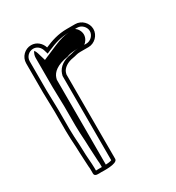

<svg xmlns="http://www.w3.org/2000/svg" viewBox="-135 -614 643 700"><g transform="rotate(-30 187.0 -264.5)"><path d="M60 -26V-10.5C60 3.4 79.5 0 88 0C93.3 0 157 4 157 -16.5V-372C158.7 -376.9 158.5 -378.5 158.7 -378.4C163.6 -395.5 184.7 -408.8 207.6 -412.1C220.7 -414 227.4 -418 241.5 -418H276.5C302.3 -418 325 -440.3 325 -466.5C325 -492.7 302.4 -515 276.5 -515H241.5C203.7 -515 174.1 -504.8 145.2 -492.4C139.2 -512.6 121.6 -529 98.5 -529C71.9 -529 50 -507.1 50 -480.5V-357.5C50 -329.7 52 -304.2 52 -275.5V-194.5C52 -184.3 52.3 -172.9 53 -160.1L55 -126C55.7 -116.7 56 -108 56 -99.5C56 -86.3 59 -51.2 59 -41.5V-40.9C59.6 -37.1 60 -32.5 60 -26ZM71 -99.5C71 -108.3 70.7 -117.6 70 -127L68 -160.9C67.3 -173.5 67 -184.6 67 -194.5V-275.5C67 -304.9 65 -330.5 65 -357.5V-480.5C65 -498.8 80.2 -514 98.5 -514C113.9 -514 126.4 -503.1 130.9 -488.1L135.7 -472L151.2 -478.6C179.4 -490.7 206.5 -500 241.5 -500H276.5C294 -500 310 -484.2 310 -466.5C310 -448.8 294 -433 276.5 -433H241.5C224 -433 215.4 -428.4 205.4 -426.9C178.8 -423.1 152.6 -408.8 144.1 -382C143.3 -378.5 143.8 -379.5 142 -374.5V-19.5C130.4 -14.1 93.3 -15 88 -15C83.2 -15 78.4 -14.6 75 -14.7V-26C75 -45.4 71 -79.1 71 -99.5ZM100 -26V-14.7C105.6 -14.6 113.8 -14.9 116.8 -15.4C116.9 -15.6 117 -16 117 -16.5V-373C118.8 -378.2 117.7 -376.9 119.2 -380.8C125.3 -399.8 145.5 -418.9 193.5 -426.1C193.5 -426.1 203.3 -433 241.5 -433H267.1C275 -438 285 -451.3 285 -466.5C285 -481.5 275.5 -494.7 267.1 -500H241.5C224.5 -500 204 -494.8 175.3 -482.5L115.6 -457L105.5 -490.8C103.9 -496.2 101.6 -500.7 98.2 -505.4C93.4 -498.9 90 -490.1 90 -480.5V-357.5C90 -330 92 -304.5 92 -275.5V-194.5C92 -184.4 92.3 -173.1 93 -160.4L95 -126.4C95.7 -117.1 96 -108.1 96 -99.5C96 -86.7 99 -52.1 99 -41.3C99.6 -37.6 100 -32.4 100 -26Z"/></g></svg>

Font: HoneyBee
Style: Blur
Weight: 700
Foundry: Cannot Into Space Fonts
Version: Version 0.89